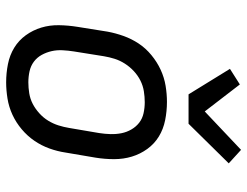

<svg xmlns="http://www.w3.org/2000/svg" viewBox="-112 -704 823 640"><g transform="rotate(90 300.0 -383.5)"><path d="M254 8Q223 8 193 2Q163 -4 138.5 -19Q114 -34 97 -57.5Q80 -81 71.5 -109Q63 -137 63.5 -168Q64 -199 69 -230L85 -330Q90 -357 99.5 -383.5Q109 -410 124.5 -433.5Q140 -457 163 -476Q186 -495 212 -507Q238 -519 265.5 -523.5Q293 -528 319 -528Q350 -528 380 -522Q410 -516 434.5 -501Q459 -486 476 -462.5Q493 -439 501.5 -411Q510 -383 510 -352Q510 -321 505 -290L488 -190Q484 -163 474.5 -136.5Q465 -110 449 -86.5Q433 -63 410.5 -44Q388 -25 362 -13Q336 -1 308 3.5Q280 8 254 8ZM254 -66Q272 -66 290.5 -69Q309 -72 325.5 -80.5Q342 -89 357 -102.5Q372 -116 382 -132.5Q392 -149 397.5 -166.5Q403 -184 406 -202L423 -302Q426 -321 426.5 -340Q427 -359 423.5 -376.5Q420 -394 411 -409.5Q402 -425 388.5 -435.5Q375 -446 357 -450Q339 -454 320 -454Q302 -454 283.5 -451Q265 -448 248 -439.5Q231 -431 216.5 -417.5Q202 -404 191.5 -387.5Q181 -371 175.5 -353.5Q170 -336 167 -318L151 -218Q148 -199 147 -180Q146 -161 150 -143.5Q154 -126 162.5 -110.5Q171 -95 185 -84.5Q199 -74 217 -70Q235 -66 254 -66ZM294 -600 209 -738 261 -771 351 -654 479 -775 524 -734 392 -600Z"/></g></svg>

Font: Iosevka HT Extended
Style: Italic
Weight: 400
Width: 7
Italic angle: -9°
Monospace: yes
Designer: Belleve Invis
Foundry: Belleve Invis
Version: Version 32.3.0; ttfautohint (v1.8.4)